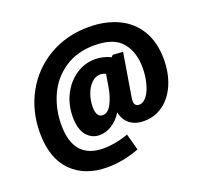

<svg xmlns="http://www.w3.org/2000/svg" viewBox="-133 -819 1141 1084"><g transform="rotate(-20 437.5 -276.5)"><path d="M842 -351Q842 -268 814 -202Q786 -136 735.5 -98.5Q685 -61 620 -61Q566 -61 533.5 -87Q501 -113 492 -159Q466 -117 430 -94.5Q394 -72 356 -72Q309 -72 278 -109Q247 -146 247 -220Q247 -292 277.5 -352.5Q308 -413 360.5 -448.5Q413 -484 476 -484Q524 -484 569 -462L579 -473L640 -469L596 -203Q595 -199 595 -191Q595 -157 624 -157Q649 -157 669.5 -183.5Q690 -210 701.5 -254Q713 -298 713 -347Q713 -442 664 -500.5Q615 -559 500 -559Q394 -559 319.5 -508.5Q245 -458 208 -376Q171 -294 171 -199Q171 6 352 6Q422 6 501 -22L528 77Q429 114 336 114Q201 114 121.5 34Q42 -46 42 -199Q42 -329 100.5 -436Q159 -543 264.5 -605Q370 -667 504 -667Q603 -667 679.5 -631.5Q756 -596 799 -525Q842 -454 842 -351ZM494 -306 507 -385Q491 -393 474 -393Q445 -393 422 -370.5Q399 -348 385.5 -311.5Q372 -275 372 -234Q372 -204 381.5 -188Q391 -172 410 -172Q443 -172 464 -213.5Q485 -255 494 -306Z"/></g></svg>

Font: Bitter Pro ExtraBold
Style: Italic
Weight: 800
Italic angle: -9°
Designer: Sol Matas, and Bitter project Authors
Foundry: Sol Matas
Version: Version 1.010